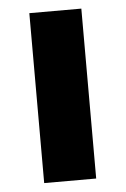

<svg xmlns="http://www.w3.org/2000/svg" viewBox="-45 -634 404 618"><g transform="rotate(-5 157.0 -325.5)"><path d="M241 -51V-600H73V-51Z"/></g></svg>

Font: Noto Sans Tamil UI ExtraBold
Style: Regular
Weight: 800
Designer: Jelle Bosma - Monotype Design Team
Foundry: Monotype Imaging Inc.
Version: Version 2.004